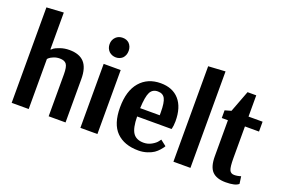

<svg xmlns="http://www.w3.org/2000/svg" viewBox="-100 -1077 2071 1410"><g transform="rotate(20 935.5 -371.5)"><path d="M60 0V-746L193 -754V-466H197Q202 -471 211.5 -478.5Q221 -486 254.5 -498Q288 -510 327 -510Q405 -510 443 -468.5Q481 -427 481 -339V0H349V-328Q349 -386 334 -406.5Q319 -427 281 -427Q256 -427 234 -418Q212 -409 202 -400L193 -391V0Z M611 -708Q632 -728 664 -728Q695 -728 715 -709Q737 -686 737 -652Q737 -617 715 -594Q693 -575 664 -575Q634 -575 611 -595Q588 -618 588 -652Q588 -685 611 -708ZM730 -500V0H597V-500Z M1041 -446Q1000 -446 982 -412Q964 -378 960 -286H1113V-309Q1113 -385 1097 -415.5Q1081 -446 1041 -446ZM1185 -122 1230 -87Q1228 -83 1224 -76.5Q1220 -70 1205 -53Q1190 -36 1171.5 -23Q1153 -10 1121 0.5Q1089 11 1053 11Q942 11 880.5 -50.5Q819 -112 819 -241Q819 -371 879 -440.5Q939 -510 1041 -510Q1134 -510 1185.5 -451.5Q1237 -393 1237 -284Q1237 -266 1235 -250.5Q1233 -235 1231 -228L1229 -221H960Q961 -131 986.5 -93.5Q1012 -56 1069 -56Q1103 -56 1132 -72.5Q1161 -89 1173 -106Z M1457 -754V0H1324V-746Z M1839 -500V-423H1729V-176Q1729 -107 1739 -84Q1749 -61 1776 -61Q1790 -61 1803 -63.5Q1816 -66 1822 -68L1828 -70L1836 -13Q1811 11 1735 11Q1664 11 1630 -24Q1596 -59 1596 -142V-423H1548V-483L1597 -497L1661 -666H1729V-500Z"/></g></svg>

Font: ArsenalBold
Style: Bold
Weight: 700
Designer: Andrij Shevchenko
Foundry: Stairsfor.com
Version: Version 1.000